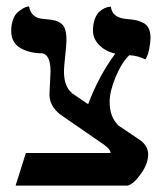

<svg xmlns="http://www.w3.org/2000/svg" viewBox="-20 -581 520 601"><path d="M255.9 -254.9Q289.1 -343.3 340.8 -413.1Q309.6 -420.4 290.3 -440.2Q271 -460 271 -484.9Q271 -505.9 276.9 -521.5Q282.7 -537.1 290.8 -544.2Q298.8 -551.3 307.1 -555.2Q315.4 -559.1 321.3 -559.6L327.1 -560.1Q330.6 -526.9 372.1 -522Q373.5 -522 376.7 -521.5Q379.9 -521 381.8 -521Q397.9 -519.5 408.4 -517.1Q418.9 -514.6 429.7 -508.8Q440.4 -502.9 445.8 -491.2Q451.2 -479.5 451.2 -461.9Q451.2 -449.2 447 -427.7Q442.9 -406.2 435.1 -395Q410.2 -407.2 384.8 -408.2Q360.8 -385.3 342 -340.1Q323.2 -294.9 323.2 -262.2Q323.2 -215.8 349.1 -189.9H348.1Q360.4 -181.6 383.8 -165.8Q407.2 -149.9 418.9 -142.1Q419.4 -141.6 420.9 -140.6Q422.4 -139.6 422.9 -139.2Q443.8 -121.1 443.8 -98.1Q443.8 -68.8 421.1 -36.9Q398.4 -4.9 379.9 0H28.8L61 -102.1H326.2Q326.2 -111.3 313 -122.1L307.1 -127Q203.6 -198.2 168 -223.1Q134.8 -249.5 134.8 -285.2Q135.3 -296.9 136.5 -320.8Q137.7 -344.7 138.2 -356.9Q138.2 -408.7 112.8 -414.1Q72.3 -414.1 43.7 -430.7Q15.1 -447.3 15.1 -484.9Q15.1 -504.4 20.8 -519.5Q26.4 -534.7 34.7 -542Q43 -549.3 51.3 -554.2Q59.6 -559.1 65.4 -560.1L70.8 -561Q77.6 -524.9 113.8 -522Q115.2 -522 118.9 -521.5Q122.6 -521 124 -521Q142.1 -519.5 152.8 -516.6Q163.6 -513.7 172.4 -506.6Q181.2 -499.5 184.6 -486.8Q188 -474.1 188 -454.1Q188 -441.9 184.1 -405.8Q180.2 -369.6 180.2 -357.9Q180.2 -310.5 205.1 -290H204.1Z"/></svg>

Font: Common Serif Medium
Style: Regular
Weight: 500
Designer: Philipp H. Poll, Khaled Hosny
Foundry: Stefan Peev, Context Ltd.
Version: Version 1.026